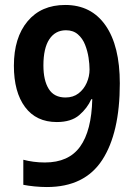

<svg xmlns="http://www.w3.org/2000/svg" viewBox="-20 -744 546 774"><path d="M463 -408Q463 -208 392 -99Q321 10 169 10Q145 10 119.5 7.5Q94 5 74 1V-100Q93 -95 115 -92Q137 -89 161 -89Q257 -89 303 -153Q349 -217 352 -344H348Q332 -308 299.5 -280Q267 -252 209 -252Q126 -252 81 -312.5Q36 -373 36 -479Q36 -592 91 -658Q146 -724 243 -724Q348 -724 405.5 -641.5Q463 -559 463 -408ZM246 -622Q203 -622 179 -586Q155 -550 155 -480Q155 -420 176.5 -385.5Q198 -351 244 -351Q275 -351 296.5 -367.5Q318 -384 329.5 -410Q341 -436 341 -464Q341 -485 337 -511.5Q333 -538 323 -563.5Q313 -589 294 -605.5Q275 -622 246 -622Z"/></svg>

Font: Noto Sans Hebrew Condensed SemiBold
Style: Regular
Weight: 600
Width: 3
Designer: Ben Nathan
Foundry: Google LLC
Version: Version 3.001; ttfautohint (v1.8.4.7-5d5b)